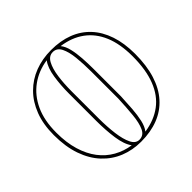

<svg xmlns="http://www.w3.org/2000/svg" viewBox="-181 -905 1102 1102"><g transform="rotate(-45 370.0 -354.0)"><path d="M368 15Q299 15 239.5 -9Q180 -33 135 -81Q90 -129 65 -200.5Q40 -272 40 -366Q40 -453 65.5 -519.5Q91 -586 136.5 -631.5Q182 -677 242.5 -700Q303 -723 374 -723Q450 -723 510 -700Q570 -677 612.5 -631.5Q655 -586 677.5 -519.5Q700 -453 700 -366Q700 -272 677.5 -200.5Q655 -129 612 -81Q569 -33 507.5 -9Q446 15 368 15ZM315 -9Q289 -44 279.5 -110Q270 -176 270 -252V-472Q270 -540 279.5 -602.5Q289 -665 315 -699Q240 -688 182.5 -646.5Q125 -605 92.5 -535Q60 -465 60 -366Q60 -285 79 -222Q98 -159 132 -114.5Q166 -70 213 -43.5Q260 -17 315 -9ZM369 0Q404 0 420 -34.5Q436 -69 441.5 -126.5Q447 -184 450 -252V-472Q450 -535 444.5 -588.5Q439 -642 422.5 -675Q406 -708 373 -708Q341 -708 323 -675Q305 -642 297.5 -588.5Q290 -535 290 -472V-252Q290 -184 297.5 -126.5Q305 -69 322 -34.5Q339 0 369 0ZM426 -9Q507 -21 564 -63.5Q621 -106 650.5 -181.5Q680 -257 680 -366Q680 -467 650.5 -537Q621 -607 565 -648Q509 -689 429 -700Q447 -678 455.5 -642Q464 -606 467 -562Q470 -518 470 -472V-252Q468 -202 464.5 -155Q461 -108 452.5 -70Q444 -32 426 -9Z"/></g></svg>

Font: Kalnia Glaze Thin
Style: Regular
Weight: 100
Version: Version 1.110